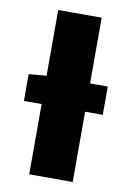

<svg xmlns="http://www.w3.org/2000/svg" viewBox="-77 -699 510 748"><g transform="rotate(10 178.0 -325.0)"><path d="M92 0H264V-278H334V-390H264V-650H92V-390L22 -384V-278H92Z"/></g></svg>

Font: Source Sans Pro Black
Style: Regular
Weight: 900
Designer: Paul D. Hunt
Foundry: Adobe Systems Incorporated
Version: Version 3.006;hotconv 1.0.111;makeotfexe 2.5.65597